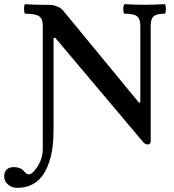

<svg xmlns="http://www.w3.org/2000/svg" viewBox="-91 -686 837 925"><path d="M-8 219Q-34 219 -52.5 203Q-71 187 -71 163Q-71 143 -59 131Q-47 119 -23 119Q-10 119 3.5 124Q17 129 25 140Q30 145 35.5 149.5Q41 154 46 154Q65 154 86 122Q115 80 115 32V-564Q115 -596 97 -608Q79 -620 31 -620Q27 -620 25.5 -631.5Q24 -643 25.5 -654.5Q27 -666 31 -666Q67 -663 104 -663Q122 -663 144 -662.5Q166 -662 173 -659Q182 -656 193 -651Q204 -646 214 -634L578 -192H585V-562Q585 -595 569 -607.5Q553 -620 510 -620Q505 -620 503.5 -631.5Q502 -643 504 -654.5Q506 -666 510 -666Q558 -663 606 -663Q653 -663 701 -666Q706 -666 707.5 -654.5Q709 -643 707.5 -631.5Q706 -620 701 -620Q664 -620 649.5 -607.5Q635 -595 635 -562V-6Q635 10 620 10Q607 10 595 -6L175 -504H167V-65Q167 21 152.5 73Q138 125 118 154Q74 219 -8 219Z"/></svg>

Font: Junicode
Style: Bold
Weight: 700
Designer: Peter S. Baker
Version: Version 2.100; ttfautohint (v1.8.4)